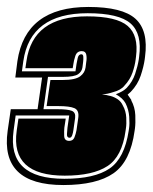

<svg xmlns="http://www.w3.org/2000/svg" viewBox="-26 -523 439 552"><path d="M156 9Q-26 9 -4 -147L5 -209H82L95 -300H18L24 -347Q47 -503 228 -503Q326 -503 363.5 -469Q401 -435 391 -360L390 -352Q387 -331 378.5 -305.5Q370 -280 350 -259L341 -251L352 -235H351Q362 -215 363 -192Q364 -169 362 -154L361 -147Q349 -59 300.5 -25Q252 9 156 9ZM159 -9Q246 -9 289 -38.5Q332 -68 344 -147L345 -154Q347 -167 345.5 -187.5Q344 -208 335 -226Q327 -241 307 -252Q328 -260 338 -270Q355 -288 362.5 -310.5Q370 -333 373 -352L374 -360Q383 -426 349.5 -455.5Q316 -485 226 -485Q61 -485 41 -347L37 -318H191L194 -339Q195 -346 197.5 -356.5Q200 -367 208 -367Q213 -367 213.5 -360Q214 -353 213 -345L211 -329Q209 -317 199 -310Q188 -302 155 -302H112L99 -209H141Q168 -209 180 -204.5Q192 -200 190 -184L185 -149Q184 -141 181.5 -134Q179 -127 174 -127Q166 -127 166.5 -137.5Q167 -148 168 -156L173 -191H19L13 -147Q-6 -9 159 -9ZM160 -18Q4 -18 22 -147L27 -182H163L159 -156Q158 -146 158.5 -132Q159 -118 173 -118Q184 -118 188 -128Q192 -138 194 -149L199 -184Q202 -206 188 -212Q174 -218 142 -218H108L119 -293H154Q191 -293 205 -304Q218 -314 220 -329L222 -345Q224 -356 222 -366Q220 -376 209 -376Q195 -376 190.5 -362Q186 -348 185 -339L183 -327H47L50 -347Q68 -476 224 -476Q309 -476 341 -448.5Q373 -421 365 -360L364 -352Q362 -335 355 -314.5Q348 -294 332 -277Q322 -264 299 -258Q284 -253 267 -251L279 -250Q282 -249 285 -248.5Q288 -248 292 -247Q303 -244 312.5 -237.5Q322 -231 327 -220Q336 -204 337 -185Q338 -166 336 -154L335 -147Q325 -73 283 -45.5Q241 -18 160 -18Z"/></svg>

Font: Alumni Sans Collegiate One
Style: Italic
Weight: 400
Italic angle: -8°
Designer: Robert E. Leuschke
Foundry: Robert E. Leuschke
Version: Version 1.100